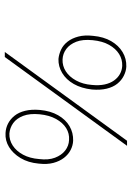

<svg xmlns="http://www.w3.org/2000/svg" viewBox="105 -653 548 798"><g transform="rotate(90 379.0 -254.0)"><path d="M225 -223Q205 -225 186 -234Q167 -243 153 -261Q139 -279 132 -305.5Q125 -332 129 -367Q133 -411 151 -442Q169 -473 196.5 -489.5Q224 -506 257 -505Q276 -504 295 -494.5Q314 -485 328 -467.5Q342 -450 348.5 -423.5Q355 -397 352 -362Q347 -318 329 -286.5Q311 -255 283.5 -238.5Q256 -222 225 -223ZM227 -240Q254 -239 276.5 -253.5Q299 -268 314.5 -296Q330 -324 333 -362Q336 -392 331 -415Q326 -438 314.5 -454Q303 -470 287.5 -478.5Q272 -487 254 -488Q227 -489 204.5 -475Q182 -461 166.5 -433.5Q151 -406 147 -365Q143 -324 153.5 -297Q164 -270 183.5 -255.5Q203 -241 227 -240ZM533 -3Q512 -4 493.5 -13.5Q475 -23 461 -40.5Q447 -58 440.5 -84.5Q434 -111 437 -146Q441 -190 459 -221.5Q477 -253 504.5 -269Q532 -285 565 -284Q585 -283 603.5 -273.5Q622 -264 636 -246Q650 -228 657 -202Q664 -176 660 -141Q656 -97 637 -65.5Q618 -34 591 -17.5Q564 -1 533 -3ZM535 -19Q562 -18 585 -33Q608 -48 623 -76Q638 -104 641 -142Q646 -181 635.5 -208.5Q625 -236 605.5 -251Q586 -266 562 -267Q535 -269 512.5 -255Q490 -241 474.5 -213Q459 -185 455 -145Q451 -104 461.5 -76.5Q472 -49 491.5 -35Q511 -21 535 -19ZM586 -508 217 0H196L565 -508Z"/></g></svg>

Font: Josefin Sans Thin Thin
Style: Italic
Weight: 250
Italic angle: -7°
Version: Version 2.000